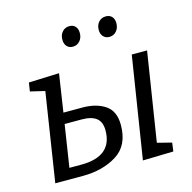

<svg xmlns="http://www.w3.org/2000/svg" viewBox="-109 -857 969 969"><g transform="rotate(-15 375.5 -372.5)"><path d="M295 -334Q366 -334 412.5 -303Q459 -272 459 -199Q459 -92 385 -46Q311 0 207 0H63L135 -463L59 -481L66 -526L225 -532L195 -334ZM684 -528 611 -65 686 -46 680 -1 520 3 604 -528ZM214 -57Q377 -57 377 -193Q377 -237 351.5 -257Q326 -277 274 -277H186L152 -57ZM285 -691Q285 -716 299.5 -732Q314 -748 337 -748Q356 -748 367.5 -735.5Q379 -723 379 -701Q379 -676 364.5 -659.5Q350 -643 328 -643Q308 -643 296.5 -656Q285 -669 285 -691ZM475 -691Q475 -716 489.5 -732Q504 -748 527 -748Q547 -748 558.5 -735.5Q570 -723 570 -701Q570 -676 555.5 -659.5Q541 -643 518 -643Q499 -643 487 -656Q475 -669 475 -691Z"/></g></svg>

Font: Bitter Pro
Style: Italic
Weight: 400
Italic angle: -9°
Designer: Sol Matas, and Bitter project Authors
Foundry: Sol Matas
Version: Version 1.010